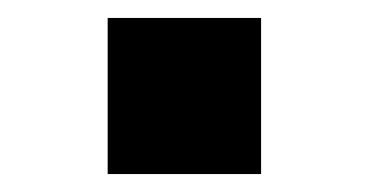

<svg xmlns="http://www.w3.org/2000/svg" viewBox="-20 -460 411 214"><path d="M100 -266V-440H271V-266Z"/></svg>

Font: Alexandria SemiBold
Style: Regular
Weight: 600
Designer: Mohamed Gaber
Foundry: Kief Type Foundry
Version: Version 5.100